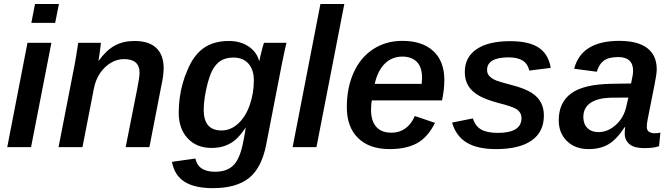

<svg xmlns="http://www.w3.org/2000/svg" viewBox="-20 -745 3394 972"><path d="M278.3 -724.6 259.3 -629.4H138.7L157.2 -724.6ZM240.2 -528.3 137.2 0H16.6L119.1 -528.3Z M455.1 -295.9 397.5 0H276.4L357.4 -415.5Q361.3 -436 366 -464.4Q370.6 -492.7 376 -528.3H490.7Q490.7 -525.4 488.5 -507.1Q486.3 -488.8 483.4 -468.5Q480.5 -448.2 478.5 -438H480Q518.1 -490.7 561 -514.2Q604 -537.6 660.6 -537.6Q734.4 -537.6 771.5 -502Q808.6 -466.3 808.6 -398.9Q808.6 -385.7 805.7 -361.3Q802.7 -336.9 798.3 -318.8L736.3 0H616.2L675.3 -298.8Q686.5 -354.5 686.5 -377Q686.5 -445.8 607.9 -445.8Q572.3 -445.8 540.3 -426.5Q508.3 -407.2 485.8 -373.5Q463.4 -339.8 455.1 -295.9Z M1057.1 207.5Q964.8 207.5 913.8 174.8Q862.8 142.1 850.6 74.2L969.2 57.6Q983.4 124.5 1068.4 124.5Q1127.4 124.5 1159.9 93.5Q1192.4 62.5 1208.5 -13.2Q1213.4 -36.1 1217.3 -57.4Q1221.2 -78.6 1224.1 -98.1H1223.1Q1192.9 -54.7 1169.9 -35.6Q1146.5 -16.6 1117.4 -6.3Q1088.4 3.9 1050.8 3.9Q975.1 3.9 929.9 -44.9Q884.8 -93.8 884.8 -174.3Q884.8 -210.4 889.6 -248Q894.5 -285.6 904.5 -321.5Q914.6 -357.4 928.2 -388.2Q959.5 -465.3 1010.7 -501.5Q1062 -537.6 1138.7 -537.6Q1196.8 -537.6 1238 -510Q1279.3 -482.4 1292 -436.5H1293Q1294.9 -447.3 1299.8 -468Q1304.7 -488.8 1309.8 -507.3Q1314.9 -525.9 1316.4 -528.3H1430.2L1420.9 -487.8L1406.2 -417.5L1326.7 -8.3Q1303.2 106.9 1239.3 157.2Q1175.3 207.5 1057.1 207.5ZM1011.2 -189.5Q1011.2 -84.5 1101.1 -84.5Q1147.5 -84.5 1185.5 -119.1Q1223.6 -153.8 1244.4 -213.6Q1265.1 -273.4 1265.1 -337.9Q1265.1 -392.1 1237.8 -422.9Q1210.4 -453.6 1161.6 -453.6Q1122.6 -453.6 1096.7 -437Q1070.8 -420.4 1052.7 -384.8Q1041 -360.4 1031.5 -324.7Q1022 -289.1 1016.6 -252.7Q1011.2 -216.3 1011.2 -189.5Z M1723.1 -724.6 1582 0H1461.4L1602.1 -724.6Z M1862.3 -236.8Q1858.9 -219.7 1858.4 -189.5Q1858.4 -133.3 1884.5 -103.3Q1910.6 -73.2 1961.9 -73.2Q2002 -73.2 2032 -94.7Q2062 -116.2 2080.1 -157.7L2182.1 -123Q2146 -50.3 2091.6 -20.3Q2037.1 9.8 1952.1 9.8Q1850.1 9.8 1793 -45.9Q1735.8 -101.6 1735.8 -202.1Q1735.8 -301.8 1771 -378.9Q1805.7 -455.1 1869.9 -496.6Q1934.1 -538.1 2017.1 -538.1Q2118.2 -538.1 2173.8 -486.3Q2229.5 -434.6 2229.5 -340.3Q2229.5 -291 2217.8 -236.8ZM1877 -320.3H2114.7L2116.7 -350.1Q2116.7 -405.3 2090.1 -431.9Q2063.5 -458.5 2017.6 -458.5Q1964.4 -458.5 1928.2 -422.9Q1892.1 -387.2 1877 -320.3Z M2733.4 -160.2Q2733.4 -77.1 2671.4 -33.7Q2609.4 9.8 2491.2 9.8Q2397.5 9.8 2343 -22.9Q2288.6 -55.7 2268.6 -124.5L2374 -145.5Q2386.2 -106.4 2415.8 -89.4Q2445.3 -72.3 2500.5 -72.3Q2620.1 -72.3 2620.1 -147.5Q2620.1 -173.8 2598.1 -190.4Q2576.2 -205.6 2503.4 -223.6Q2443.4 -239.7 2408.2 -258.8Q2369.1 -280.3 2351.1 -310.1Q2333 -339.8 2333 -379.9Q2333 -455.6 2392.8 -496.1Q2452.6 -536.6 2562.5 -536.6Q2658.7 -536.6 2707.8 -503.4Q2756.8 -470.2 2768.1 -401.4L2659.7 -387.7Q2650.9 -423.3 2625 -439Q2599.1 -454.6 2554.7 -454.6Q2501 -454.6 2473.4 -438.5Q2445.8 -422.4 2445.8 -391.1Q2445.8 -373.5 2455.8 -361.8Q2465.8 -350.1 2484.4 -340.8Q2502.4 -332 2571.8 -314Q2637.2 -297.4 2672.4 -274.4Q2703.6 -253.9 2718.5 -225.8Q2733.4 -197.8 2733.4 -160.2Z M3239.3 4.9Q3191.4 4.9 3167 -15.1Q3142.6 -35.2 3142.6 -69.8Q3142.6 -78.6 3143.3 -86.4Q3144 -94.2 3145 -101.1H3142.1Q3101.1 -38.1 3059.8 -14.2Q3018.6 9.8 2960 9.8Q2891.6 9.8 2850.1 -31Q2808.6 -71.8 2808.6 -135.7Q2808.6 -226.1 2871.6 -272.2Q2934.6 -318.4 3075.2 -320.8L3174.8 -322.3Q3185.1 -368.7 3185.1 -385.7Q3185.1 -421.4 3166 -438.7Q3147 -456.1 3110.8 -456.1Q3061 -456.1 3036.1 -437.3Q3011.2 -418.5 3001.5 -381.8L2886.7 -397Q2905.3 -467.8 2962.2 -502.9Q3019 -538.1 3114.3 -538.1Q3209.5 -538.1 3257.1 -501.2Q3304.7 -464.4 3304.7 -394Q3304.7 -371.1 3293.9 -317.4L3258.8 -141.1Q3254.4 -117.2 3254.4 -103Q3254.4 -84 3266.8 -77.1Q3279.3 -70.3 3293 -70.3Q3308.6 -70.3 3323.2 -73.7L3316.4 -4.9Q3297.4 1.5 3278.1 3.2Q3258.8 4.9 3239.3 4.9ZM2933.1 -152.3Q2933.1 -117.2 2953.9 -96.7Q2974.6 -76.2 3008.8 -76.2Q3050.8 -76.2 3085 -102.5Q3108.9 -119.6 3125.5 -145Q3142.1 -170.4 3149.4 -200.7L3161.1 -251L3075.7 -250.5Q3037.1 -249.5 3011 -242.4Q2984.9 -235.4 2967.8 -223.1Q2951.2 -211.4 2942.1 -193.6Q2933.1 -175.8 2933.1 -152.3Z"/></svg>

Font: Arimo SemiBold
Style: Italic
Weight: 600
Italic angle: -12°
Version: Version 1.33